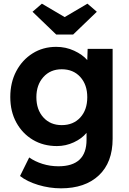

<svg xmlns="http://www.w3.org/2000/svg" viewBox="-20 -795 703 1045"><path d="M312 230Q249 230 188 211.5Q127 193 89 163L139 62Q170 84 211.5 97Q253 110 298 110Q451 110 451 -34V-72Q426 -41 382 -20.5Q338 0 290 0Q216 0 159 -34Q102 -68 69 -128Q36 -188 36 -267Q36 -346 68.5 -407.5Q101 -469 157.5 -504.5Q214 -540 286 -540Q338 -540 383.5 -519Q429 -498 455 -468L457 -529H593V-40Q593 89 518 159.5Q443 230 312 230ZM316 -114Q379 -114 417 -155.5Q455 -197 455 -266Q455 -334 417 -376Q379 -418 316 -418Q254 -418 216 -375.5Q178 -333 178 -266Q178 -198 216 -156Q254 -114 316 -114ZM286 -607 157 -731 208 -775 332 -702 456 -775 507 -731 378 -607Z"/></svg>

Font: Lexend Deca SemiBold
Style: Regular
Weight: 600
Designer: Bonnie Shaver-Troup, Thomas Jockin
Foundry: Lexend
Version: Version 1.008; ttfautohint (v1.8.4.7-5d5b)